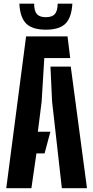

<svg xmlns="http://www.w3.org/2000/svg" viewBox="-20 -992 492 1012"><path d="M13 0 117.5 -800H336L350 -686H213.5L199.5 -456.5L179.5 -297.5H245.5L215 -183.5H172L145.5 0ZM306 0 254.5 -457.5 246 -641H353L438.5 0ZM222 -835.5Q151 -835.5 118.5 -867.2Q86 -899 82 -972.5H160Q160 -934.5 174.2 -918Q188.5 -901.5 222 -901.5Q255 -901.5 269.2 -918Q283.5 -934.5 284 -972.5H361.5Q357 -899 324.8 -867.2Q292.5 -835.5 222 -835.5Z"/></svg>

Font: Big Shoulders Stencil Display Thin ExtraBold
Style: Regular
Weight: 800
Version: Version 2.001